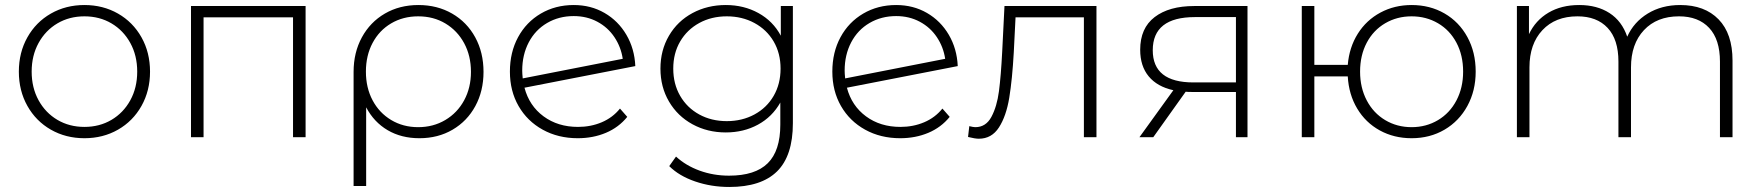

<svg xmlns="http://www.w3.org/2000/svg" viewBox="-20 -546 7005 764"><path d="M55 -261Q55 -337 89 -397.5Q123 -458 182.5 -492Q242 -526 316 -526Q390 -526 449.5 -492Q509 -458 543 -397.5Q577 -337 577 -261Q577 -185 543 -124.5Q509 -64 449.5 -30Q390 4 316 4Q242 4 182.5 -30Q123 -64 89 -124.5Q55 -185 55 -261ZM526 -261Q526 -325 498.5 -375Q471 -425 423.5 -453Q376 -481 316 -481Q256 -481 208.5 -453Q161 -425 133.5 -375Q106 -325 106 -261Q106 -197 133.5 -147Q161 -97 208.5 -69Q256 -41 316 -41Q376 -41 423.5 -69Q471 -97 498.5 -147Q526 -197 526 -261Z M1196 -522V0H1146V-477H790V0H740V-522Z M1904 -260Q1904 -184 1871.5 -124Q1839 -64 1781 -30Q1723 4 1649 4Q1577 4 1522.5 -28Q1468 -60 1437 -119V194H1387V-260Q1387 -337 1420 -397.5Q1453 -458 1511.5 -492Q1570 -526 1645 -526Q1720 -526 1779 -492Q1838 -458 1871 -397.5Q1904 -337 1904 -260ZM1854 -260Q1854 -324 1827 -374Q1800 -424 1752.5 -452.5Q1705 -481 1644 -481Q1584 -481 1536.5 -453Q1489 -425 1462.5 -375Q1436 -325 1436 -261Q1436 -197 1462.5 -147Q1489 -97 1536.5 -68.5Q1584 -40 1644 -40Q1704 -40 1752 -68.5Q1800 -97 1827 -147Q1854 -197 1854 -260Z M2447 -114 2476 -81Q2442 -39 2391 -17.5Q2340 4 2279 4Q2201 4 2139.5 -30Q2078 -64 2043.5 -124Q2009 -184 2009 -261Q2009 -338 2041.5 -398Q2074 -458 2132 -492Q2190 -526 2263 -526Q2331 -526 2385.5 -494.5Q2440 -463 2472.5 -407.5Q2505 -352 2508 -283L2067 -197Q2086 -125 2143 -83Q2200 -41 2280 -41Q2331 -41 2374.5 -59.5Q2418 -78 2447 -114ZM2058 -265Q2058 -254 2060 -234L2458 -312Q2451 -359 2425 -398Q2399 -437 2357 -459.5Q2315 -482 2263 -482Q2204 -482 2157 -454.5Q2110 -427 2084 -377.5Q2058 -328 2058 -265Z M3135 -522V-56Q3135 74 3072 136Q3009 198 2882 198Q2810 198 2746 176Q2682 154 2643 115L2670 77Q2709 113 2764 133Q2819 153 2881 153Q2985 153 3035 103.5Q3085 54 3085 -50V-138Q3053 -81 2996 -50Q2939 -19 2868 -19Q2795 -19 2735.5 -51.5Q2676 -84 2642 -142Q2608 -200 2608 -273Q2608 -346 2642 -404Q2676 -462 2735.5 -494Q2795 -526 2868 -526Q2940 -526 2998 -494Q3056 -462 3087 -404V-522ZM3086 -273Q3086 -334 3058.5 -381Q3031 -428 2982 -454.5Q2933 -481 2872 -481Q2811 -481 2762.5 -454.5Q2714 -428 2686.5 -381Q2659 -334 2659 -273Q2659 -212 2686.5 -164.5Q2714 -117 2762.5 -90.5Q2811 -64 2872 -64Q2933 -64 2982 -90.5Q3031 -117 3058.5 -164.5Q3086 -212 3086 -273Z M3730 -114 3759 -81Q3725 -39 3674 -17.5Q3623 4 3562 4Q3484 4 3422.5 -30Q3361 -64 3326.5 -124Q3292 -184 3292 -261Q3292 -338 3324.5 -398Q3357 -458 3415 -492Q3473 -526 3546 -526Q3614 -526 3668.5 -494.5Q3723 -463 3755.5 -407.5Q3788 -352 3791 -283L3350 -197Q3369 -125 3426 -83Q3483 -41 3563 -41Q3614 -41 3657.5 -59.5Q3701 -78 3730 -114ZM3341 -265Q3341 -254 3343 -234L3741 -312Q3734 -359 3708 -398Q3682 -437 3640 -459.5Q3598 -482 3546 -482Q3487 -482 3440 -454.5Q3393 -427 3367 -377.5Q3341 -328 3341 -265Z M4343 -522V0H4293V-477H4021L4014 -338Q4008 -230 3996 -157Q3984 -84 3955 -39Q3926 6 3875 6Q3860 6 3832 -1L3837 -44Q3853 -40 3861 -40Q3903 -40 3925 -81Q3947 -122 3955 -183Q3963 -244 3968 -342L3977 -522Z M4944 -522V0H4898V-180H4724Q4706 -180 4698 -181L4569 0H4514L4649 -187Q4585 -201 4551 -242Q4517 -283 4517 -348Q4517 -434 4574.5 -478Q4632 -522 4732 -522ZM4729 -218H4898V-478H4735Q4567 -478 4567 -346Q4567 -218 4729 -218Z M5852 -261Q5852 -185 5819 -124.5Q5786 -64 5728 -30Q5670 4 5597 4Q5527 4 5470.5 -27Q5414 -58 5380.5 -114Q5347 -170 5343 -242H5210V0H5160V-522H5210V-288H5343Q5349 -358 5383 -412Q5417 -466 5473 -496Q5529 -526 5597 -526Q5670 -526 5728 -492.5Q5786 -459 5819 -398.5Q5852 -338 5852 -261ZM5802 -261Q5802 -326 5775.5 -376Q5749 -426 5702 -453.5Q5655 -481 5597 -481Q5539 -481 5492 -453.5Q5445 -426 5418.5 -376Q5392 -326 5392 -261Q5392 -197 5418.5 -146.5Q5445 -96 5492 -68Q5539 -40 5597 -40Q5655 -40 5702 -68Q5749 -96 5775.5 -146.5Q5802 -197 5802 -261Z M6874 -305V0H6824V-301Q6824 -389 6781 -435Q6738 -481 6661 -481Q6573 -481 6521.5 -426Q6470 -371 6470 -278V0H6420V-301Q6420 -389 6377 -435Q6334 -481 6257 -481Q6169 -481 6117.5 -426Q6066 -371 6066 -278V0H6016V-522H6064V-410Q6090 -465 6141.5 -495.5Q6193 -526 6264 -526Q6335 -526 6384.5 -494Q6434 -462 6455 -400Q6481 -458 6536.5 -492Q6592 -526 6666 -526Q6763 -526 6818.5 -469Q6874 -412 6874 -305Z"/></svg>

Font: Montserrat Alternates Light
Style: Regular
Weight: 300
Designer: Julieta Ulanovsky
Foundry: Julieta Ulanovsky
Version: Version 7.200